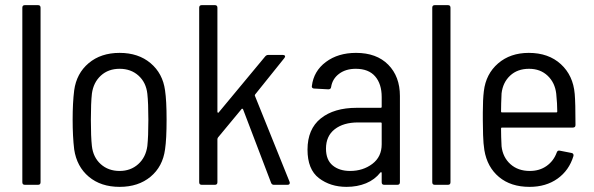

<svg xmlns="http://www.w3.org/2000/svg" viewBox="-20 -720 2313 748"><path d="M67 -10V-690Q67 -700 77 -700H128Q138 -700 138 -690V-10Q138 0 128 0H77Q67 0 67 -10Z M269 -138Q263 -188 263 -254Q263 -320 269 -368Q278 -434 325.5 -474Q373 -514 446 -514Q519 -514 566.5 -474Q614 -434 623 -368Q629 -328 629 -254Q629 -178 623 -138Q614 -71 566.5 -31.5Q519 8 446 8Q373 8 326 -31.5Q279 -71 269 -138ZM554 -151Q558 -188 558 -253Q558 -319 554 -355Q549 -399 519.5 -425.5Q490 -452 446 -452Q402 -452 373 -425.5Q344 -399 338 -355Q334 -319 334 -253Q334 -187 338 -151Q343 -107 372.5 -80.5Q402 -54 446 -54Q489 -54 518.5 -80.5Q548 -107 554 -151Z M756 -10V-690Q756 -700 766 -700H817Q827 -700 827 -690V-284Q827 -282 829 -281Q831 -280 832 -282L1013 -500Q1018 -506 1025 -506H1082Q1088 -506 1090 -502.5Q1092 -499 1088 -494L974 -352Q972 -349 973 -347L1108 -12L1109 -8Q1109 0 1100 0H1047Q1039 0 1036 -8L927 -294Q926 -296 924 -296.5Q922 -297 921 -295L829 -184Q827 -180 827 -179V-10Q827 0 817 0H766Q756 0 756 -10Z M1538 -346V-10Q1538 0 1528 0H1477Q1467 0 1467 -10V-46Q1467 -48 1465.5 -49Q1464 -50 1462 -48Q1440 -20 1406 -6Q1372 8 1330 8Q1267 8 1222.5 -26Q1178 -60 1178 -137Q1178 -217 1229.5 -258.5Q1281 -300 1370 -300H1463Q1467 -300 1467 -304V-342Q1467 -393 1441.5 -422.5Q1416 -452 1366 -452Q1327 -452 1301 -432.5Q1275 -413 1270 -381Q1269 -372 1259 -372L1204 -375Q1199 -375 1196.5 -378Q1194 -381 1195 -385Q1202 -443 1249.5 -478.5Q1297 -514 1367 -514Q1447 -514 1492.5 -468Q1538 -422 1538 -346ZM1467 -158V-239Q1467 -243 1463 -243H1375Q1318 -243 1284 -216.5Q1250 -190 1250 -141Q1250 -97 1276 -75.5Q1302 -54 1344 -54Q1394 -54 1430.5 -81.5Q1467 -109 1467 -158Z M1664 -10V-690Q1664 -700 1674 -700H1725Q1735 -700 1735 -690V-10Q1735 0 1725 0H1674Q1664 0 1664 -10Z M2149 -126Q2152 -135 2161 -133L2207 -124Q2212 -123 2213.5 -119.5Q2215 -116 2214 -112Q2197 -56 2152 -24Q2107 8 2043 8Q1970 8 1924 -30.5Q1878 -69 1867 -135Q1863 -160 1862 -194Q1861 -228 1861 -250.5Q1861 -273 1861 -282Q1861 -333 1865 -365Q1873 -432 1920.5 -473Q1968 -514 2040 -514Q2117 -514 2165 -470Q2213 -426 2219 -354Q2222 -321 2222 -233Q2222 -223 2212 -223H1936Q1932 -223 1932 -219Q1932 -188 1934 -150Q1939 -107 1968.5 -80.5Q1998 -54 2044 -54Q2082 -54 2109.5 -73.5Q2137 -93 2149 -126ZM1934 -356Q1932 -314 1932 -286Q1932 -282 1936 -282H2147Q2151 -282 2151 -286Q2151 -315 2147 -355Q2142 -398 2113.5 -425Q2085 -452 2041 -452Q1996 -452 1967.5 -425.5Q1939 -399 1934 -356Z"/></svg>

Font: Barlow Semi Condensed
Style: Regular
Weight: 400
Width: 4
Designer: Jeremy Tribby
Foundry: Tribby Type
Version: Version 1.408;December 10, 2018;FontCreator 11.5.0.2430 64-b